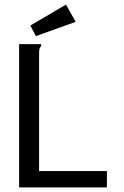

<svg xmlns="http://www.w3.org/2000/svg" viewBox="-20 -815 540 835"><path d="M63 -623H159V-615Q153 -609 151.5 -602Q150 -595 150 -578V-71H445V0H63ZM136 -658 112 -704 267 -795 309 -720Z"/></svg>

Font: Inconsolata Medium
Style: Regular
Weight: 500
Monospace: yes
Designer: Raph Levien, Cyreal, Brenton Simpson
Foundry: Raph Levien, Cyreal, Google
Version: Version 3.001; ttfautohint (v1.8.2.53-6de2)